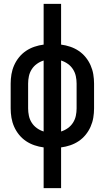

<svg xmlns="http://www.w3.org/2000/svg" viewBox="-20 -755 540 990"><path d="M205 215V5Q181 2 157.5 -6Q134 -14 114 -27.5Q94 -41 78.5 -60Q63 -79 53 -101.5Q43 -124 39 -148Q35 -172 35 -196V-324Q35 -348 39 -372Q43 -396 53 -418.5Q63 -441 78.5 -460Q94 -479 114 -492.5Q134 -506 157.5 -514Q181 -522 205 -525V-735H295V-525Q319 -522 342.5 -514Q366 -506 386 -492.5Q406 -479 421.5 -460Q437 -441 447 -418.5Q457 -396 461 -372Q465 -348 465 -324V-196Q465 -172 461 -148Q457 -124 447 -101.5Q437 -79 421.5 -60Q406 -41 386 -27.5Q366 -14 342.5 -6Q319 2 295 5V215ZM205 -77V-443Q186 -437 170 -425.5Q154 -414 143.5 -397.5Q133 -381 129 -362Q125 -343 125 -324V-196Q125 -177 129 -158Q133 -139 143.5 -122.5Q154 -106 170 -94.5Q186 -83 205 -77ZM295 -77Q314 -83 330 -94.5Q346 -106 356.5 -122.5Q367 -139 371 -158Q375 -177 375 -196V-324Q375 -343 371 -362Q367 -381 356.5 -397.5Q346 -414 330 -425.5Q314 -437 295 -443Z"/></svg>

Font: Iosevka SS18 Medium
Style: Regular
Weight: 500
Monospace: yes
Designer: Belleve Invis
Foundry: Belleve Invis
Version: Version 25.1.1; ttfautohint (v1.8.4)